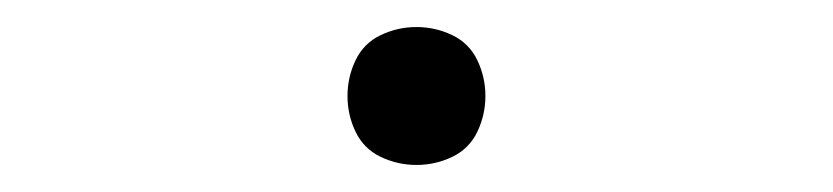

<svg xmlns="http://www.w3.org/2000/svg" viewBox="-20 -411 616 142"><path d="M288 -289Q302 -289 314.5 -295Q327 -301 333 -313.5Q339 -326 339 -340Q339 -354 333 -366.5Q327 -379 314.5 -385Q302 -391 288 -391Q274 -391 261.5 -385Q249 -379 243 -366.5Q237 -354 237 -340Q237 -326 243 -313.5Q249 -301 261.5 -295Q274 -289 288 -289Z"/></svg>

Font: Iosevka Sparkle Extralight
Style: Regular
Weight: 200
Designer: Belleve Invis
Foundry: Belleve Invis
Version: Version 4.5.0; ttfautohint (v1.8.3)